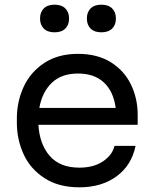

<svg xmlns="http://www.w3.org/2000/svg" viewBox="-20 -782 652 820"><path d="M52 -258V-276Q52 -348 81 -411Q110 -474 169 -513Q228 -552 313 -552Q396 -552 453.5 -516Q511 -480 539.5 -420.5Q568 -361 568 -292V-249H144Q149 -166 192.5 -116Q236 -66 319 -66Q380 -66 420 -93Q460 -120 469 -159H559Q542 -76 478 -29Q414 18 319 18Q230 18 169.5 -21.5Q109 -61 80.5 -124Q52 -187 52 -258ZM474 -321Q465 -391 424 -429.5Q383 -468 313 -468Q243 -468 201.5 -428.5Q160 -389 148 -321ZM151 -703Q151 -730 167 -746Q183 -762 213 -762Q243 -762 259 -746Q275 -730 275 -703Q275 -676 259 -660Q243 -644 213 -644Q183 -644 167 -660Q151 -676 151 -703ZM351 -703Q351 -730 367 -746Q383 -762 413 -762Q443 -762 459 -746Q475 -730 475 -703Q475 -676 459 -660Q443 -644 413 -644Q383 -644 367 -660Q351 -676 351 -703Z"/></svg>

Font: Sora-SIA
Style: Regular
Weight: 400
Designer: Jonathan Barnbrook, Julián Moncada
Foundry: Barnbrook Fonts
Version: Version 2.000